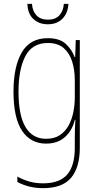

<svg xmlns="http://www.w3.org/2000/svg" viewBox="-20 -735 510 996"><path d="M228 -537Q289 -537 321 -507.5Q353 -478 367 -439H370L373 -527H394V32Q394 133 349 187Q304 241 204 241Q164 241 131 232.5Q98 224 70 209V181Q99 197 131.5 206.5Q164 216 204 216Q289 216 328.5 170.5Q368 125 368 32V-14Q368 -39 368.5 -61Q369 -83 371 -113H368Q355 -58 317 -24Q279 10 219 10Q139 10 94.5 -56.5Q50 -123 50 -260Q50 -389 93 -463Q136 -537 228 -537ZM228 -512Q147 -512 111.5 -443.5Q76 -375 76 -260Q76 -136 112.5 -75.5Q149 -15 219 -15Q262 -15 290.5 -34Q319 -53 336 -84.5Q353 -116 360.5 -153.5Q368 -191 368 -229V-319Q368 -371 354.5 -415Q341 -459 310.5 -485.5Q280 -512 228 -512ZM335 -715Q332 -666 303.5 -637.5Q275 -609 228 -609Q183 -609 153.5 -636Q124 -663 122 -715H146Q148 -678 169 -655.5Q190 -633 229 -633Q268 -633 288.5 -656Q309 -679 311 -715Z"/></svg>

Font: Noto Sans Telugu Condensed Thin
Style: Regular
Weight: 100
Width: 3
Designer: Jelle Bosma - Monotype Design Team
Foundry: Monotype Imaging Inc.
Version: Version 2.005; ttfautohint (v1.8.4.7-5d5b)